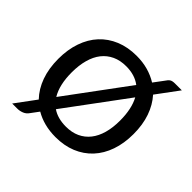

<svg xmlns="http://www.w3.org/2000/svg" viewBox="-153 -691 871 871"><g transform="rotate(45 283.0 -255.0)"><path d="M196 -84Q231 -60 284 -60Q321.5 -60 350.2 -73.2Q379 -86.5 398.8 -111.5Q418.5 -136.5 428.5 -172.2Q438.5 -208 438.5 -253Q438.5 -328.5 412.5 -376.5ZM376 -419.5Q339.5 -447.5 284 -447.5Q246 -447.5 217 -434Q188 -420.5 168.2 -395.5Q148.5 -370.5 138.5 -334.2Q128.5 -298 128.5 -253Q128.5 -173 158 -124.5ZM461 -442.5Q492 -408 508.5 -360.5Q525 -313 525 -253.5Q525 -193.5 508.2 -145.5Q491.5 -97.5 460 -63.5Q428.5 -29.5 384 -11.2Q339.5 7 284 7Q246 7 213.2 -1.5Q180.5 -10 153.5 -26L126 11Q116 26 100.8 32Q85.5 38 71 38H37.5L110 -60Q77 -94.5 59.5 -143.2Q42 -192 42 -253.5Q42 -313 58.8 -361.2Q75.5 -409.5 107 -443.5Q138.5 -477.5 183.2 -496Q228 -514.5 284 -514.5Q323.5 -514.5 357.2 -505Q391 -495.5 419 -478L453 -523.5Q462 -537.5 470.2 -543Q478.5 -548.5 495 -548.5H539.5Z"/></g></svg>

Font: Lato 2
Style: Regular
Weight: 400
Designer: Lukasz Dziedzic with Adam Twardoch and Botio Nikoltchev
Foundry: tyPoland Lukasz Dziedzic
Version: Version 2.015; 2015-08-06; http://www.latofonts.com/